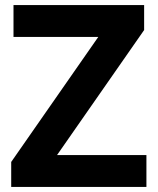

<svg xmlns="http://www.w3.org/2000/svg" viewBox="-20 -734 619 754"><path d="M555 0H24V-98L366 -589H33V-714H546V-616L204 -125H555Z"/></svg>

Font: Noto Sans Hanifi Rohingya
Style: Bold
Weight: 700
Designer: Monotype Design Team and DaltonMaag
Foundry: Google LLC
Version: Version 2.102; ttfautohint (v1.8.4.7-5d5b)